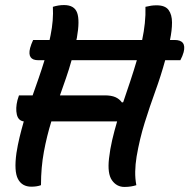

<svg xmlns="http://www.w3.org/2000/svg" viewBox="-20 -730 748 759"><path d="M55 -353H109Q121 -387 133 -421.5Q145 -456 156 -492H131Q87 -492 99 -540Q101 -548 104 -555.5Q107 -563 111 -572H176Q178 -581 180 -591Q192 -650 189 -703Q211 -710 233 -710Q274 -710 285 -679.5Q296 -649 284 -581Q283 -577 282 -572H542Q549 -605 552.5 -638Q556 -671 555 -703Q568 -706 577.5 -707.5Q587 -709 599 -709Q633 -709 646.5 -690.5Q660 -672 660 -641Q660 -610 652 -572H670Q718 -572 706 -524Q702 -509 693 -492H633Q616 -430 594 -369.5Q572 -309 552 -245Q532 -181 520 -111Q515 -80 514.5 -52Q514 -24 519 2Q510 5 498 7Q486 9 472 9Q441 9 422.5 -17.5Q404 -44 411 -104Q415 -140 423.5 -176.5Q432 -213 443 -250H183Q165 -192 153.5 -130Q142 -68 142 2Q126 8 104 8Q67 8 51 -22.5Q35 -53 45 -125Q50 -157 57.5 -188Q65 -219 74 -250Q52 -253 46.5 -277.5Q41 -302 49 -334ZM394 -353Q420 -353 436 -346Q452 -339 462 -325L467 -326Q481 -367 495 -409Q509 -451 521 -492H263Q253 -456 241 -421.5Q229 -387 217 -353Z"/></svg>

Font: Recursive Sn Csl St Med
Style: Italic
Weight: 500
Italic angle: -15°
Version: Version 1.079;hotconv 1.0.112;makeotfexe 2.5.65598; ttfautoh